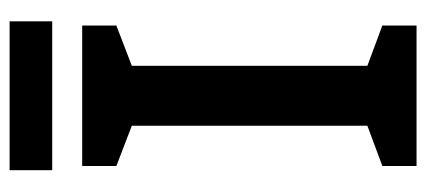

<svg xmlns="http://www.w3.org/2000/svg" viewBox="-270 -732 909 410"><g transform="rotate(-90 185.0 -527.5)"><path d="M335 -93H35V-166L121 -198V-701L35 -734V-807H335V-734L249 -701V-198L335 -166ZM344 -962V-871H26V-962Z"/></g></svg>

Font: Noto Sans Telugu UI SemiBold
Style: Regular
Weight: 600
Designer: Jelle Bosma - Monotype Design Team
Foundry: Monotype Imaging Inc.
Version: Version 2.005; ttfautohint (v1.8.4.7-5d5b)